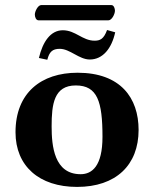

<svg xmlns="http://www.w3.org/2000/svg" viewBox="-20 -725 606 755"><path d="M41 -205C41 -72 134 10 283 10C436 10 525 -76 525 -214C525 -340 454 -439 285 -439C142 -439 41 -360 41 -205ZM278 -389C363 -389 383 -326 383 -187C383 -72 342 -40 297 -40C193 -40 183 -151 183 -228C183 -315 192 -389 278 -389ZM352 -565C304 -565 277 -606 227 -606C179 -606 148 -561 133 -497L166 -490C174 -521 186 -533 215 -533C255 -533 291 -491 333 -491C384 -491 419 -534 433 -598L401 -607C388 -571 373 -565 352 -565ZM406 -645C420 -645 432 -670 432 -683C432 -691 428 -705 418 -705H142C129 -705 117 -680 117 -668C117 -659 121 -645 132 -645Z"/></svg>

Font: Libertinus Sans
Style: Bold
Weight: 700
Designer: Philipp H. Poll, Khaled Hosny
Foundry: Caleb Maclennan
Version: Version 7.050;RELEASE